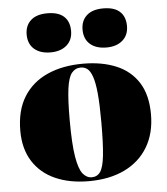

<svg xmlns="http://www.w3.org/2000/svg" viewBox="-55 -836 782 900"><g transform="rotate(-5 335.5 -386.5)"><path d="M327 14Q237 14 169.5 -16Q102 -46 64.5 -105Q27 -164 27 -249Q27 -344 66.5 -408Q106 -472 178 -504.5Q250 -537 347 -537Q436 -537 503 -509Q570 -481 607 -422.5Q644 -364 644 -273Q644 -184 605.5 -119.5Q567 -55 496 -20.5Q425 14 327 14ZM342 -3Q368 -3 382.5 -24Q397 -45 403 -100Q409 -155 409 -256Q409 -340 404 -392Q399 -444 389 -472Q379 -500 365.5 -510Q352 -520 335 -520Q309 -520 292.5 -499.5Q276 -479 269 -427Q262 -375 262 -280Q262 -167 272 -107Q282 -47 300 -25Q318 -3 342 -3ZM464 -603Q415 -603 387 -627.5Q359 -652 359 -696Q359 -738 386 -762.5Q413 -787 464 -787Q516 -787 542 -763Q568 -739 568 -695Q568 -652 539.5 -627.5Q511 -603 464 -603ZM201 -603Q152 -603 124 -627.5Q96 -652 96 -696Q96 -738 123 -762.5Q150 -787 201 -787Q253 -787 279 -763Q305 -739 305 -695Q305 -652 276.5 -627.5Q248 -603 201 -603Z"/></g></svg>

Font: Display Black
Style: Regular
Weight: 900
Designer: Latin by Veronika Burian and Jose Scaglione. Greek by Irene Vlachou. Cyrillic by Vera Evstafieva.
Foundry: TypeTogether
Version: Version 3.002